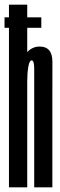

<svg xmlns="http://www.w3.org/2000/svg" viewBox="-26 -805 258 825"><path d="M-6.5 -685.5H151.5V-730.5H-6.5ZM12.5 0H91V-785H12.5ZM121 0H199V-376Q199 -471.5 199.2 -538.2Q199.5 -605 144.5 -605Q104 -605 78.8 -565.2Q53.5 -525.5 53.5 -466L91 -456Q91 -491.5 95.8 -518.5Q100.5 -545.5 110 -545.5Q121 -545.5 121 -510Q121 -474.5 121 -378Z"/></svg>

Font: Anybody UltraCondensed
Style: Regular
Weight: 400
Width: 1
Version: Version 1.113;gftools[0.9.25]